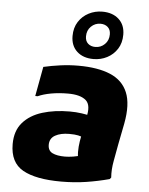

<svg xmlns="http://www.w3.org/2000/svg" viewBox="-58 -885 734 944"><g transform="rotate(5 309.5 -413.0)"><path d="M279 12Q154 12 90 -24Q26 -60 26 -151Q26 -217 61.5 -257.5Q97 -298 157 -316.5Q217 -335 292 -335Q323 -335 351 -331Q379 -327 394 -322L374 -211Q359 -218 343 -221.5Q327 -225 299 -225Q257 -225 230 -210Q203 -195 203 -163Q203 -134 225.5 -123Q248 -112 287 -112Q304 -112 327.5 -115.5Q351 -119 367 -126V-77Q355 -91 351.5 -115.5Q348 -140 350.5 -167Q353 -194 358 -217L375 -310Q392 -374 364.5 -398Q337 -422 276 -422Q231 -422 192.5 -415Q154 -408 128 -396H116L143 -542Q182 -551 226 -557Q270 -563 315 -563Q411 -563 472.5 -537Q534 -511 558 -453.5Q582 -396 564 -300L543 -193Q536 -154 528 -111Q520 -68 523 -29L516 -21Q460 -6 402 3Q344 12 279 12ZM385 -602Q334 -602 303.5 -630Q273 -658 273 -706Q273 -747 292 -776.5Q311 -806 342 -822Q373 -838 409 -838Q460 -838 490.5 -810Q521 -782 521 -734Q521 -693 502 -663.5Q483 -634 452 -618Q421 -602 385 -602ZM389 -662Q416 -662 435.5 -681Q455 -700 455 -730Q455 -753 441 -765.5Q427 -778 405 -778Q378 -778 358.5 -759Q339 -740 339 -710Q339 -687 353 -674.5Q367 -662 389 -662Z"/></g></svg>

Font: Kufam ExtraBold
Style: Italic
Weight: 800
Italic angle: -11°
Designer: Artur Schmal
Foundry: Original Type
Version: Version 1.301; ttfautohint (v1.8.3)